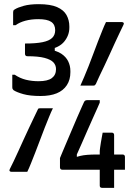

<svg xmlns="http://www.w3.org/2000/svg" viewBox="-20 -816 640 922"><path d="M366 -405Q374 -422 384 -446Q394 -470 405.5 -498.5Q417 -527 428 -557.5Q439 -588 450.5 -617Q462 -646 471.5 -670Q481 -694 489 -710Q492 -710 502.5 -710Q513 -710 526.5 -710Q540 -710 550.5 -710Q561 -710 565 -710Q571 -710 573.5 -706.5Q576 -703 573 -697Q565 -681 554.5 -658.5Q544 -636 531.5 -609.5Q519 -583 506.5 -554.5Q494 -526 481 -499.5Q468 -473 457.5 -450.5Q447 -428 440 -412Q437 -408 435 -406.5Q433 -405 429 -405Q426 -405 417.5 -405Q409 -405 398 -405Q387 -405 378.5 -405Q370 -405 366 -405ZM234 -296Q226 -280 216 -255.5Q206 -231 194.5 -202Q183 -173 172 -143Q161 -113 149.5 -84Q138 -55 128.5 -31Q119 -7 111 9Q108 9 97.5 9Q87 9 74.5 9Q62 9 51 9Q40 9 35 9Q29 9 26.5 5.5Q24 2 27 -4Q35 -19 45.5 -41.5Q56 -64 68.5 -91Q81 -118 93.5 -146Q106 -174 119 -201Q132 -228 142.5 -250.5Q153 -273 161 -289Q163 -294 165 -295Q167 -296 171 -296Q175 -296 183.5 -296Q192 -296 202 -296Q212 -296 220.5 -296Q229 -296 234 -296ZM528 86Q524 86 516 86Q508 86 499 86Q490 86 482 86Q474 86 470 86Q465 86 462 83.5Q459 81 459 75V-92Q459 -94 460.5 -105.5Q462 -117 464.5 -132Q467 -147 469.5 -160Q472 -173 473 -179H517Q522 -179 525 -176Q528 -173 528 -168V35Q528 42 528 60Q528 78 528 86ZM580 -1H279Q274 -1 271 -4Q268 -7 268 -12V-57Q268 -58 276 -76.5Q284 -95 296.5 -125Q309 -155 323.5 -188.5Q338 -222 351 -253Q364 -284 373.5 -304Q383 -324 384 -327Q387 -332 390.5 -333.5Q394 -335 398 -335Q402 -335 410.5 -335Q419 -335 428.5 -335Q438 -335 446.5 -335Q455 -335 459 -335V-323Q458 -320 449 -300Q440 -280 427 -251Q414 -222 399.5 -189Q385 -156 372 -126Q359 -96 349.5 -75.5Q340 -55 338 -50L349 -98V-44L335 -59Q351 -64 366 -67.5Q381 -71 400 -72.5Q419 -74 444 -74H569Q574 -74 577 -71Q580 -68 580 -63Q580 -59 580 -50.5Q580 -42 580 -32Q580 -22 580 -13.5Q580 -5 580 -1ZM313 -683Q313 -647 289 -617Q265 -587 213 -578L243 -604V-555L212 -579Q252 -573 274.5 -558Q297 -543 307.5 -521.5Q318 -500 318 -475V-469Q318 -433 301 -407Q284 -381 252.5 -368Q221 -355 175 -355Q124 -355 92 -364Q60 -373 45 -383Q42 -386 40.5 -389Q39 -392 39 -398Q39 -402 39 -410Q39 -418 39 -427.5Q39 -437 39 -445Q39 -453 39 -457H51Q76 -440 104.5 -433Q133 -426 165 -426Q209 -426 229 -441Q249 -456 249 -484Q249 -503 236.5 -516.5Q224 -530 194 -538Q164 -546 111 -546Q106 -546 103 -549Q100 -552 100 -558Q100 -563 100 -572.5Q100 -582 100 -592Q100 -602 100 -607Q153 -607 184.5 -613.5Q216 -620 230.5 -634Q245 -648 245 -671Q245 -698 226 -711Q207 -724 164 -724Q130 -724 102 -716.5Q74 -709 55 -695H43Q43 -699 43 -707.5Q43 -716 43 -726Q43 -736 43 -744Q43 -752 43 -756Q43 -760 44 -764Q45 -768 51 -771Q65 -780 94 -788Q123 -796 166 -796Q222 -796 254 -782Q286 -768 299.5 -743.5Q313 -719 313 -689Z"/></svg>

Font: Rec Mono Linear
Style: Regular
Weight: 400
Monospace: yes
Version: Version 1.085; ttfautohint (v1.8.4.7-5d5b)